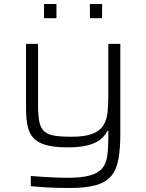

<svg xmlns="http://www.w3.org/2000/svg" viewBox="-20 -729 729 959"><path d="M329 210Q295 210 258.5 209Q222 208 189.5 205.5Q157 203 134 201V150Q172 153 204.5 155Q237 157 265.5 158Q294 159 317 159Q387 159 428.5 147.5Q470 136 490 112.5Q510 89 515.5 51Q521 13 521 -41V-75H516Q507 -55 486 -36Q465 -17 425 -5Q385 7 318 7Q251 7 210 -4.5Q169 -16 147.5 -39Q126 -62 118 -99.5Q110 -137 110 -188V-510H170V-209Q170 -156 176 -123.5Q182 -91 200 -74Q218 -57 251 -51.5Q284 -46 338 -46Q405 -46 442.5 -61Q480 -76 496.5 -103Q513 -130 517 -167Q521 -204 521 -248V-510H581V-61Q581 14 571.5 66Q562 118 536 149.5Q510 181 460 195.5Q410 210 329 210ZM200 -638V-709H262V-638ZM429 -638V-709H490V-638Z"/></svg>

Font: Saira Expanded Light
Style: Regular
Weight: 300
Width: 7
Designer: Hector Gatti with collaboration of the Omnibus-Type team
Foundry: Omnibus-Type
Version: Version 1.101